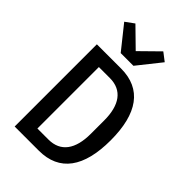

<svg xmlns="http://www.w3.org/2000/svg" viewBox="-276 -1051 1153 1153"><g transform="rotate(45 300.0 -475.0)"><path d="M84.9 0H289.8C465.2 0 551.5 -121.8 551.5 -349.1C551.5 -576.3 465.2 -698.2 289.8 -698.2H84.9ZM105.1 -910.2 223.4 -762.1H331.3L449.2 -910.2L397 -950.3L278.8 -834.2L160.2 -950.3ZM190 -88.1V-610.1H283.7C387.4 -610.1 439.3 -535.5 439.3 -406.2V-291.9C439.3 -162.3 387.4 -88.1 283.7 -88.1Z"/></g></svg>

Font: Margiela Mono Medium
Style: Regular
Weight: 500
Designer: Mike Abbink, Paul van der Laan, Pieter van Rosmalen
Foundry: Bold Monday
Version: Version 2.003 2021